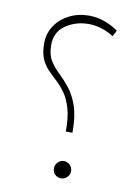

<svg xmlns="http://www.w3.org/2000/svg" viewBox="-76 -702 551 754"><g transform="rotate(10 199.0 -325.0)"><path d="M63 -510.7Q63 -550.8 83.7 -581.8Q104.5 -612.8 139.9 -630.9Q175.3 -648.9 218.8 -648.9Q245.6 -648.9 275.1 -639.9Q304.7 -630.9 335.4 -609.4L322.8 -585.4Q296.4 -602.1 271.5 -609.1Q246.6 -616.2 223.6 -616.2Q170.9 -616.2 131.1 -588.9Q91.3 -561.5 91.3 -509.3Q91.3 -472.2 105.7 -448.5Q120.1 -424.8 141.4 -404.8Q162.6 -384.8 183.6 -358.9Q204.6 -333 219 -292.7Q233.4 -252.4 233.4 -187V-184.6H207V-187Q207 -242.2 196.5 -277.6Q186 -313 169.7 -335.7Q153.3 -358.4 135 -375.2Q116.7 -392.1 100.3 -408.9Q84 -425.8 73.5 -449.5Q63 -473.1 63 -510.7ZM186 -34.7Q186 -48.8 196.3 -59.1Q206.5 -69.3 220.2 -69.3Q233.9 -69.3 244.1 -59.1Q254.4 -48.8 254.4 -34.7Q254.4 -21 244.4 -10.7Q234.4 -0.5 220.2 -0.5Q205.6 -0.5 195.8 -10Q186 -19.5 186 -34.7Z"/></g></svg>

Font: Vazirmatn UI Thin
Style: Regular
Weight: 100
Designer: Saber Rastikerdar
Foundry: Saber Rastikerdar
Version: Version 33.003